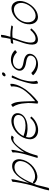

<svg xmlns="http://www.w3.org/2000/svg" viewBox="1480 -2290 1057 4058"><g transform="rotate(-90 2009.0 -260.5)"><path d="M133 -22C228 -247 338 -507 528 -482C595 -473 639 -421 635 -352C623 -209 492 -72 347 -51C287 -43 229 -53 194 -92C190 -97 179 -95 169 -87C160 -80 155 -70 158 -65C200 -19 258 8 330 -2C498 -26 652 -190 672 -359C682 -446 642 -521 558 -531C387 -554 268 -376 170 -176C207 -317 254 -513 251 -546C250 -550 238 -547 222 -540C207 -533 195 -525 195 -521C200 -470 158 -266 123 -133C89 -8 37 117 15 242C13 246 23 249 38 248C52 247 65 242 67 238C85 178 107 78 130 -18C131 -19 132 -21 133 -22Z M751 0C752 -4 753 -8 754 -12C782 -115 815 -219 878 -313C955 -425 1050 -546 1129 -499C1132 -497 1144 -505 1156 -517C1168 -530 1175 -541 1173 -543C1079 -600 952 -464 852 -327C840 -309 828 -291 817 -273C843 -368 875 -511 872 -546C871 -550 859 -547 843 -540C828 -533 816 -525 816 -521C826 -470 803 -354 780 -267C756 -178 725 -89 701 0C699 4 708 8 722 8C736 8 749 4 751 0Z M1572 -121C1576 -125 1572 -133 1563 -140C1555 -147 1544 -150 1540 -146C1471 -61 1364 -20 1271 -37C1193 -51 1129 -102 1133 -181C1135 -200 1138 -220 1143 -239C1367 -161 1628 -229 1646 -403C1658 -510 1557 -565 1438 -545C1262 -516 1113 -347 1096 -175C1086 -78 1145 -5 1238 12C1350 33 1483 -18 1572 -121ZM1423 -496C1519 -513 1614 -481 1609 -397C1596 -240 1367 -214 1163 -293C1211 -394 1311 -477 1423 -496Z M1884 18C2005 -77 2115 -187 2189 -315C2237 -398 2273 -487 2266 -569C2267 -573 2255 -572 2240 -567C2224 -563 2212 -556 2211 -551C2219 -479 2202 -399 2160 -325C2098 -216 2001 -127 1900 -45C1898 -111 1899 -200 1895 -272C1889 -372 1886 -479 1831 -551C1830 -554 1817 -549 1802 -539C1788 -529 1777 -519 1779 -516C1830 -446 1850 -355 1856 -261C1868 -175 1857 -85 1849 4C1847 8 1856 10 1869 8C1872 15 1880 21 1884 18Z M2504 -709C2509 -719 2510 -729 2506 -736C2502 -743 2495 -747 2485 -747C2475 -747 2463 -743 2453 -736C2443 -729 2434 -719 2429 -709C2424 -699 2424 -690 2427 -683C2431 -676 2439 -672 2449 -672C2459 -672 2470 -676 2480 -683C2491 -690 2499 -699 2504 -709ZM2397 -538C2361 -449 2329 -358 2304 -267C2277 -170 2249 -71 2276 12C2276 16 2289 14 2304 7C2319 0 2331 -9 2331 -13C2307 -89 2316 -178 2339 -267C2356 -355 2401 -442 2442 -528C2445 -533 2437 -538 2425 -541C2413 -544 2400 -543 2397 -538Z M2448 -88C2599 78 2862 26 2899 -134C2921 -231 2830 -276 2732 -291C2655 -304 2570 -326 2583 -401C2603 -526 2802 -566 2929 -434C2931 -431 2944 -438 2958 -448C2972 -459 2981 -470 2979 -472C2836 -627 2581 -557 2547 -399C2527 -306 2607 -257 2701 -242C2783 -229 2875 -211 2863 -132C2838 -1 2633 17 2499 -126C2497 -129 2484 -122 2470 -112C2456 -101 2446 -90 2448 -88Z M3118 -509C3147 -513 3175 -518 3203 -521C3188 -465 3169 -409 3150 -354C3086 -178 3053 12 3199 12C3284 12 3370 -46 3434 -121C3438 -125 3435 -133 3426 -140C3417 -147 3407 -150 3403 -146C3355 -87 3291 -38 3223 -38C3100 -38 3134 -202 3183 -350C3203 -406 3225 -466 3245 -525C3323 -531 3399 -529 3470 -516C3477 -515 3488 -521 3494 -531C3500 -540 3500 -549 3493 -551C3418 -565 3340 -572 3260 -570C3283 -642 3300 -710 3302 -764C3304 -769 3293 -770 3278 -768C3263 -765 3250 -760 3249 -756C3243 -694 3232 -631 3216 -568C3189 -566 3161 -563 3133 -558C3129 -557 3122 -546 3118 -532C3113 -518 3114 -508 3118 -509Z M3694 12C3830 3 3951 -125 4000 -265C4053 -418 3989 -556 3845 -546C3707 -536 3578 -408 3539 -267C3538 -265 3537 -263 3537 -260C3498 -112 3556 22 3694 12ZM3574 -267C3575 -269 3575 -270 3576 -274C3606 -389 3710 -488 3825 -496C3943 -504 4004 -392 3966 -268C3930 -150 3829 -45 3715 -37C3599 -29 3545 -142 3574 -267Z"/></g></svg>

Font: Nupuram Thin Italic
Style: Regular
Weight: 100
Designer: Santhosh Thottingal (santhosh.thottingal@gmail.com)
Foundry: SMC
Version: Version 1.000